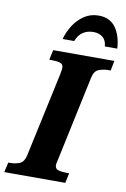

<svg xmlns="http://www.w3.org/2000/svg" viewBox="-125 -1006 702 1066"><g transform="rotate(10 226.5 -473.5)"><path d="M-23 0 -10 -56H2Q30 -56 54 -66Q78 -76 86 -112L189 -590Q192 -605 193 -613.5Q194 -622 194 -626Q194 -647 175.5 -652.5Q157 -658 127 -658H115L127 -714H472L461 -658H448Q418 -658 393.5 -648Q369 -638 361 -600L262 -135Q259 -119 256 -107.5Q253 -96 253 -88Q253 -67 272.5 -61.5Q292 -56 321 -56H333L321 0ZM168 -784Q178 -823 201.5 -860.5Q225 -898 261 -922.5Q297 -947 343 -947Q407 -947 439.5 -901.5Q472 -856 476 -784H406Q403 -819 382.5 -835.5Q362 -852 330 -852Q297 -852 272 -836Q247 -820 233 -784Z"/></g></svg>

Font: Noto Serif SemiCondensed ExtraBold
Style: Italic
Weight: 800
Width: 4
Italic angle: -12°
Designer: Monotype Design Team
Foundry: Monotype Imaging Inc.
Version: Version 2.014; ttfautohint (v1.8.4.7-5d5b)